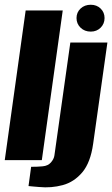

<svg xmlns="http://www.w3.org/2000/svg" viewBox="-29 -674 472 808"><path d="M-9 0 79 -630H235L147 0ZM136 113Q128 112 112 111Q96 110 91 109L102 28Q113 28 127.5 27.5Q142 27 150 26Q173 24 185.5 9.5Q198 -5 200 -20L267 -495H423L363 -69Q352 10 317.5 51Q283 92 235 105Q187 118 136 113ZM353 -541Q327 -541 310 -557.5Q293 -574 293 -598Q293 -622 310 -638Q327 -654 353 -654Q378 -654 394.5 -638Q411 -622 411 -598Q411 -574 394.5 -557.5Q378 -541 353 -541Z"/></svg>

Font: Alumni Sans Black
Style: Italic
Weight: 900
Italic angle: -8°
Version: Version 1.016